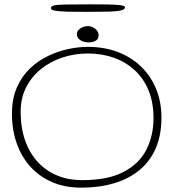

<svg xmlns="http://www.w3.org/2000/svg" viewBox="-20 -812 798 883"><path d="M352.5 51Q280.5 51 222 26.5Q163.5 2 121.8 -43.2Q80 -88.5 57.5 -151Q35 -213.5 35 -289Q35 -358 57.5 -409.5Q80 -461 117.5 -496.8Q155 -532.5 200.8 -554.5Q246.5 -576.5 294 -586.5Q341.5 -596.5 383.5 -596.5Q459.5 -596.5 521.8 -572.8Q584 -549 629 -505.5Q674 -462 698.2 -402.5Q722.5 -343 722.5 -271Q722.5 -191.5 696.8 -131.2Q671 -71 622.2 -30.5Q573.5 10 505.5 30.5Q437.5 51 352.5 51ZM356 16.5Q477 16.5 549.2 -21.8Q621.5 -60 653.8 -124.8Q686 -189.5 686 -268.5Q686 -341.5 662.8 -397.2Q639.5 -453 598 -490.5Q556.5 -528 502 -547Q447.5 -566 385 -566Q323 -566 267.2 -547.5Q211.5 -529 168.2 -494.2Q125 -459.5 100 -410Q75 -360.5 75 -299Q75 -223.5 96 -164.8Q117 -106 154.8 -65.8Q192.5 -25.5 244 -4.5Q295.5 16.5 356 16.5ZM387 -617Q366.5 -617 350 -627Q333.5 -637 333.5 -655.5Q333.5 -666 341 -674.2Q348.5 -682.5 360.2 -687.2Q372 -692 383.5 -692Q396 -692 407.5 -686.2Q419 -680.5 426.2 -671Q433.5 -661.5 433.5 -649.5Q433.5 -632 419.8 -624.5Q406 -617 387 -617ZM381.5 -757.5Q332.5 -757.5 294.8 -758.2Q257 -759 235.5 -762.5Q214 -766 214 -774.5Q214 -783 227.8 -786.8Q241.5 -790.5 279.8 -791.2Q318 -792 392 -792Q437 -792 474 -791.5Q511 -791 533 -788.2Q555 -785.5 555 -778.5Q555 -768.5 536.2 -764Q517.5 -759.5 479.2 -758.5Q441 -757.5 381.5 -757.5Z"/></svg>

Font: Gluten Thin
Style: Regular
Weight: 100
Designer: Tyler Finck
Foundry: Etcetera Type Company
Version: Version 1.300